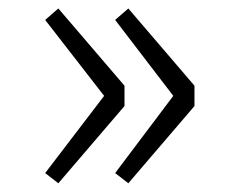

<svg xmlns="http://www.w3.org/2000/svg" viewBox="-20 -500 540 442"><path d="M114.3 -78.1 84 -101.6 219.7 -279.3 84 -454.1 114.3 -480.5 266.6 -302.7V-255.9ZM275.4 -78.1 245.1 -101.6 378.9 -279.3 245.1 -454.1 275.4 -480.5 427.7 -302.7V-255.9Z"/></svg>

Font: Gen Shin Gothic Monospace Light
Style: Regular
Weight: 300
Designer: [Source Han Sans]
Ryoko NISHIZUKA  (kana & ideographs); Paul D. Hunt (Latin, Greek & Cyrillic); Wenlong ZHANG  (bopomofo
Version: Version 1.002.20150607